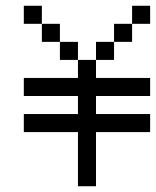

<svg xmlns="http://www.w3.org/2000/svg" viewBox="-20 -645 540 665"><path d="M500 -187.5V-250H312.5V-312.5H500V-375H312.5V-437.5H250V-375H62.5V-312.5H250V-250H62.5V-187.5H250V0H312.5V-187.5ZM500 -562.5V-625H437.5V-562.5H375V-500H312.5V-437.5H375V-500H437.5V-562.5ZM250 -437.5V-500H187.5V-437.5ZM187.5 -500V-562.5H125V-500ZM125 -562.5V-625H62.5V-562.5Z"/></svg>

Font: Unifont
Style: Regular
Weight: 500
Version: Version 13.0.05